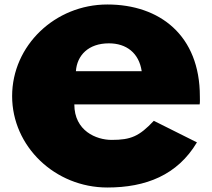

<svg xmlns="http://www.w3.org/2000/svg" viewBox="-20 -813 945 855"><path d="M869 -348C871 -357 870 -373 870 -384C870 -655 692 -793 458 -793C225 -793 34 -610 34 -385C34 -161 225 22 458 22C629 22 770 -33 857 -179L665 -275C600 -206 563 -190 477 -190C409 -190 311 -230 311 -348ZM318 -496C323 -566 373 -620 465 -620C543 -620 599 -577 611 -496Z"/></svg>

Font: Poland Can Into
Style: BigWritings
Weight: 700
Foundry: Cannot Into Space Fonts
Version: Version 0.92